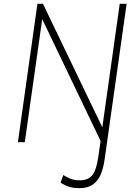

<svg xmlns="http://www.w3.org/2000/svg" viewBox="-20 -743 726 1003"><path d="M393.5 240Q354.5 240 327.8 227.8Q301 215.5 296.5 211L310.5 171.5Q322.5 179 344.2 189Q366 199 397.5 199Q441 199 462.5 171.5Q484 144 493.5 76L505.5 -6.5L200.5 -643L109.5 0H73.5L175.5 -723H204.5L514.5 -78L605.5 -723H641.5L526.5 90Q520 136 505.5 169.8Q491 203.5 464 221.8Q437 240 393.5 240Z"/></svg>

Font: Public Sans Thin Thin
Style: Italic
Weight: 250
Italic angle: -8°
Version: Version 2.001